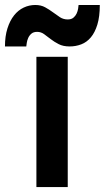

<svg xmlns="http://www.w3.org/2000/svg" viewBox="-86 -758 424 778"><path d="M188.5 0H61.5V-527.8H188.5ZM318.4 -737.8Q318.4 -690.9 308.6 -658.7Q298.8 -626.5 282.2 -606.7Q265.6 -586.9 243.4 -578.4Q221.2 -569.8 196.3 -569.8Q169.9 -569.8 151.9 -579.1Q133.8 -588.4 119.6 -599.4Q105.5 -610.4 92.8 -619.6Q80.1 -628.9 64.5 -628.9Q49.8 -628.9 41.3 -621.6Q32.7 -614.3 28.3 -604.2Q23.9 -594.2 22.5 -584.5Q21 -574.7 20.5 -569.8H-65.9Q-65.9 -611.3 -55.9 -642.8Q-45.9 -674.3 -29.1 -695.6Q-12.2 -716.8 10 -727.3Q32.2 -737.8 57.1 -737.8Q80.1 -737.8 96.9 -728.5Q113.8 -719.2 128.4 -708.3Q143.1 -697.3 157 -688.2Q170.9 -679.2 188.5 -679.2Q203.1 -679.2 211.7 -686.5Q220.2 -693.8 224.6 -703.4Q229 -712.9 230.5 -722.7Q231.9 -732.4 232.4 -737.8Z"/></svg>

Font: Audiowide
Style: Regular
Weight: 400
Version: Version 1.003